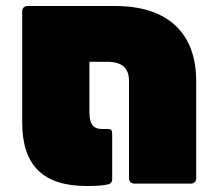

<svg xmlns="http://www.w3.org/2000/svg" viewBox="-20 -612 726 640"><path d="M72 -592C61 -592 54 -585 54 -574V-204C54 -61 123 8 269 8C308 8 323 6 338 3C349 1 354 -5 354 -16V-164C354 -179 351 -182 338 -182H320C290 -182 278 -200 278 -237V-406H338C387 -406 410 -385 410 -342V-18C410 -7 417 0 428 0H616C627 0 634 -7 634 -18V-342C634 -503 538 -592 364 -592Z"/></svg>

Font: LINE Seed Sans TH Heavy
Style: Regular
Weight: 900
Designer: Dalton Maag Ltd | Thai characters by Cadson Demak Co.,Ltd.
Foundry: Dalton Maag Ltd
Version: Version 1.003